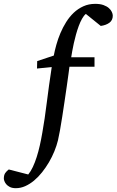

<svg xmlns="http://www.w3.org/2000/svg" viewBox="-150 -757 611 1006"><path d="M440.9 -674.8Q440.9 -650.9 423.3 -637.9Q405.8 -625 377.9 -621.1L299.8 -684.1Q289.1 -675.3 279.8 -658.7Q270.5 -642.1 262.7 -621.1Q254.9 -600.1 248.3 -576.4Q241.7 -552.7 236.8 -530.5Q231.9 -508.3 228.5 -489Q225.1 -469.7 223.1 -457H345.2V-407.2H213.9Q212.4 -396 208.7 -368.2Q205.1 -340.3 199.7 -303.7Q194.3 -267.1 188.2 -225.3Q182.1 -183.6 176 -144.8Q169.9 -106 164.1 -73.2Q158.2 -40.5 153.8 -22Q147 5.9 135 35.4Q123 64.9 106.7 92.8Q90.3 120.6 70.6 145.5Q50.8 170.4 28.6 189Q6.3 207.5 -17.8 218.3Q-42 229 -66.9 229Q-85.9 229 -98.4 222.7Q-110.8 216.3 -117.7 207.8Q-124.5 199.2 -127.2 191.2Q-129.9 183.1 -129.9 179.2Q-129.9 160.2 -122.6 149.7Q-115.2 139.2 -104 130.9L-2 157.2Q11.2 141.1 22.2 117.7Q33.2 94.2 42.2 65.9Q51.3 37.6 58.6 5.1Q65.9 -27.3 71.8 -62Q84.5 -132.8 95.2 -220Q106 -307.1 121.1 -405.8L43.9 -397.9L44.9 -437L131.8 -465.8Q136.7 -492.2 145.3 -522.7Q153.8 -553.2 166.5 -583.3Q179.2 -613.3 196.5 -641.1Q213.9 -668.9 236.3 -690.2Q258.8 -711.4 286.9 -724.1Q314.9 -736.8 349.1 -736.8Q374.5 -736.8 392.1 -730.5Q409.7 -724.1 420.4 -714.6Q431.2 -705.1 436 -694.3Q440.9 -683.6 440.9 -674.8Z"/></svg>

Font: Charis SIL Phon
Style: Italic
Weight: 400
Italic angle: -11°
Foundry: SIL International
Version: Version 5.000